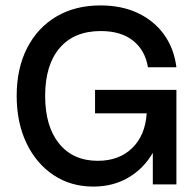

<svg xmlns="http://www.w3.org/2000/svg" viewBox="-20 -680 721 708"><path d="M41.5 -326.5Q41.5 -427.5 79.8 -502.5Q118 -577.5 187.5 -618.8Q257 -660 350.5 -660Q429 -660 489 -631.5Q549 -603 585.5 -551.8Q622 -500.5 630.5 -432H525.5Q515.5 -494 471 -529.8Q426.5 -565.5 351.5 -565.5Q253.5 -565.5 200 -503Q146.5 -440.5 146.5 -326.5Q146.5 -214 198 -150.5Q249.5 -87 340.5 -87Q419 -87 467.2 -133.8Q515.5 -180.5 521 -262H330.5V-348.5H630.5V0H543.5V-116.5Q510 -58.5 453.5 -25.2Q397 8 324 8Q241 8 177.2 -34.5Q113.5 -77 77.5 -152.5Q41.5 -228 41.5 -326.5Z"/></svg>

Font: Overused Grotesk Medium
Style: Regular
Weight: 525
Version: Version 0.004